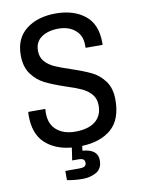

<svg xmlns="http://www.w3.org/2000/svg" viewBox="-95 -762 738 1008"><g transform="rotate(-10 273.5 -258.0)"><path d="M488 -505V-493H397V-508Q397 -559 362.5 -588Q328 -617 275 -617Q218 -617 183 -592.5Q148 -568 148 -521Q148 -486 168 -463.5Q188 -441 218 -427.5Q248 -414 300 -397Q366 -375 406.5 -355.5Q447 -336 475.5 -297.5Q504 -259 504 -198Q504 -93 447 -43Q390 7 290 11L287 36Q368 42 368 101Q368 146 336 164Q304 182 264 182Q218 182 180 174V125H256Q274 125 283 119.5Q292 114 292 101Q292 89 284.5 83Q277 77 258 77H225L235 10Q147 2 94 -47.5Q41 -97 41 -194L42 -214H133L132 -193Q132 -132 169.5 -100.5Q207 -69 268 -69Q337 -69 374.5 -98.5Q412 -128 412 -183Q412 -220 391.5 -243.5Q371 -267 340.5 -281Q310 -295 257 -312Q192 -334 152 -354Q112 -374 83.5 -412.5Q55 -451 55 -514Q55 -604 116 -651Q177 -698 273 -698Q369 -698 428.5 -650.5Q488 -603 488 -505Z"/></g></svg>

Font: Archivo Narrow
Style: Regular
Weight: 400
Designer: Hector Gatti
Foundry: Omnibus-Type
Version: Version 1.003